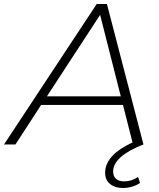

<svg xmlns="http://www.w3.org/2000/svg" viewBox="-67 -720 792 957"><path d="M-47 0 415 -700H466L648 0H596L546 -197H138L10 0ZM167 -240H535L432 -646ZM545 217Q506 217 481.5 197Q457 177 457 141Q457 93 498 52Q539 11 627 -24L648 0Q497 59 497 135Q497 159 511.5 171.5Q526 184 552 184Q590 184 621 162L631 192Q593 217 545 217Z"/></svg>

Font: Montserrat Light
Style: Italic
Weight: 300
Italic angle: -11.3°
Designer: Julieta Ulanovsky
Foundry: Julieta Ulanovsky
Version: Version 9.000; ttfautohint (v1.8.4.7-5d5b)